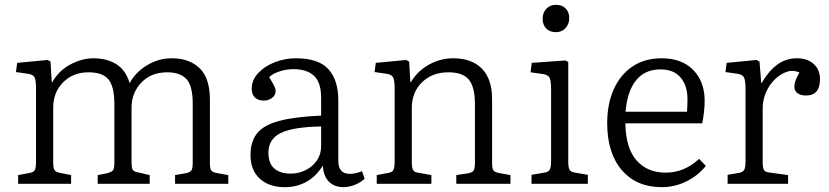

<svg xmlns="http://www.w3.org/2000/svg" viewBox="-20 -760 3430 794"><path d="M55 0V-36L103 -45Q117 -47 123 -55.5Q129 -64 129 -93V-393Q129 -426 123.5 -439Q118 -452 95 -455L46 -462L51 -500L177 -512L189 -505L194 -420H196Q224 -469 272 -494Q320 -519 366 -519Q423 -519 462 -494Q501 -469 516 -416Q541 -462 588.5 -490.5Q636 -519 690 -519Q763 -519 805.5 -478Q848 -437 848 -348V-85Q848 -62 854 -54.5Q860 -47 879 -44L924 -36V0H704V-36L745 -43Q763 -46 770 -53.5Q777 -61 777 -85V-331Q777 -405 751 -433Q725 -461 672 -461Q605 -461 564.5 -418.5Q524 -376 524 -314V-90Q524 -70 527.5 -60.5Q531 -51 547 -48L599 -36V0H384V-36L420 -43Q441 -48 447 -55.5Q453 -63 453 -87V-329Q453 -401 429 -431Q405 -461 346 -461Q282 -461 241 -419.5Q200 -378 200 -315V-89Q200 -66 205 -57.5Q210 -49 224 -46L274 -36V0Z M1157 14Q1093 14 1054.5 -21Q1016 -56 1016 -119Q1016 -175 1043.5 -209Q1071 -243 1134.5 -260Q1198 -277 1308 -282V-356Q1308 -419 1278.5 -446.5Q1249 -474 1194 -474Q1163 -474 1135 -464.5Q1107 -455 1093 -441Q1108 -417 1114 -404.5Q1120 -392 1120 -384Q1120 -367 1105.5 -355.5Q1091 -344 1071 -344Q1048 -344 1034.5 -356.5Q1021 -369 1021 -393Q1021 -429 1047.5 -457.5Q1074 -486 1116 -502.5Q1158 -519 1204 -519Q1297 -519 1338 -474Q1379 -429 1379 -345V-95Q1379 -41 1427 -41Q1449 -41 1477 -52L1488 -21Q1471 -5 1447 4.5Q1423 14 1401 14Q1364 14 1341 -8Q1318 -30 1315 -75Q1259 14 1157 14ZM1182 -42Q1215 -42 1244 -56.5Q1273 -71 1290.5 -96.5Q1308 -122 1308 -156V-237Q1192 -235 1141 -210Q1090 -185 1090 -129Q1090 -84 1114.5 -63Q1139 -42 1182 -42Z M1538 0V-36L1586 -45Q1601 -47 1606.5 -56.5Q1612 -66 1612 -93V-393Q1612 -429 1605.5 -440.5Q1599 -452 1578 -455L1529 -462L1534 -500L1660 -512L1672 -505L1677 -420H1679Q1706 -466 1753.5 -492.5Q1801 -519 1854 -519Q1931 -519 1973 -476Q2015 -433 2015 -350V-85Q2015 -63 2021 -55Q2027 -47 2046 -44L2091 -36V0H1867V-36L1914 -43Q1932 -46 1938 -54Q1944 -62 1944 -86V-330Q1944 -400 1919 -430.5Q1894 -461 1834 -461Q1768 -461 1725.5 -420Q1683 -379 1683 -313V-89Q1683 -67 1688 -57.5Q1693 -48 1708 -46L1764 -36V0Z M2279 -627Q2253 -627 2238.5 -642.5Q2224 -658 2224 -682Q2224 -707 2239 -723.5Q2254 -740 2279 -740Q2305 -740 2319.5 -725Q2334 -710 2334 -685Q2334 -661 2319 -644Q2304 -627 2279 -627ZM2178 0V-37L2230 -46Q2247 -48 2253 -57.5Q2259 -67 2259 -96V-391Q2259 -427 2252.5 -439Q2246 -451 2224 -454L2174 -461L2179 -500L2318 -510L2330 -504V-92Q2330 -70 2334.5 -59.5Q2339 -49 2358 -46L2411 -37V0Z M2717 14Q2612 14 2551.5 -56.5Q2491 -127 2491 -251Q2491 -330 2518 -390.5Q2545 -451 2595.5 -485Q2646 -519 2716 -519Q2800 -519 2847 -470.5Q2894 -422 2894 -344Q2894 -300 2884 -250H2566Q2568 -146 2613 -96Q2658 -46 2733 -46Q2810 -46 2871 -103L2899 -74Q2865 -32 2817 -9Q2769 14 2717 14ZM2567 -298H2821Q2822 -310 2822.5 -322.5Q2823 -335 2823 -350Q2823 -406 2794.5 -439.5Q2766 -473 2711 -473Q2647 -473 2610.5 -428Q2574 -383 2567 -298Z M2989 0V-37L3036 -45Q3052 -48 3057.5 -57.5Q3063 -67 3063 -92V-393Q3063 -428 3056.5 -440Q3050 -452 3029 -455L2980 -462L2985 -500L3109 -512L3121 -505L3128 -417H3130Q3158 -466 3194 -492.5Q3230 -519 3275 -519Q3319 -519 3345 -495.5Q3371 -472 3371 -432Q3371 -365 3313 -365Q3291 -365 3278 -374.5Q3265 -384 3265 -402Q3265 -413 3269.5 -426Q3274 -439 3286 -460Q3260 -472 3233.5 -463Q3207 -454 3184 -431.5Q3161 -409 3147.5 -377.5Q3134 -346 3134 -312V-90Q3134 -68 3138.5 -58.5Q3143 -49 3159 -47L3239 -36V0Z"/></svg>

Font: Literata 12pt Light
Style: Regular
Weight: 300
Designer: Latin by Veronika Burian and Jose Scaglione. Greek by Irene Vlachou. Cyrillic by Vera Evstafieva.
Foundry: TypeTogether
Version: Version 3.002